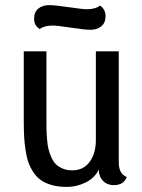

<svg xmlns="http://www.w3.org/2000/svg" viewBox="-20 -711 555 753"><path d="M372.1 -689Q382.3 -683.1 388.2 -671.9Q394 -660.6 394 -647.9Q394 -621.6 377.4 -607.9Q360.8 -594.2 335 -594.2Q313 -594.2 258.3 -602.5Q203.6 -610.8 187 -610.8Q153.3 -610.8 136.2 -597.2Q113.8 -609.4 113.8 -638.2Q113.8 -664.1 130.4 -677.5Q147 -690.9 172.9 -690.9Q195.3 -690.9 249.5 -682.9Q303.7 -674.8 320.8 -674.8Q354 -674.8 372.1 -689ZM445.8 -74.2Q445.8 -28.8 477.1 -17.1Q465.8 15.1 425.8 15.1Q400.4 15.1 384 -1.7Q367.7 -18.6 367.2 -45.9Q352.1 -13.7 316.7 4.2Q281.2 22 242.2 22Q210.4 22 185.5 15.4Q160.6 8.8 143.1 -2.7Q125.5 -14.2 112.8 -32.7Q100.1 -51.3 92.5 -71.3Q85 -91.3 80.6 -119.4Q76.2 -147.5 74.7 -174.1Q73.2 -200.7 73.2 -235.8V-509.8H162.1V-241.2Q162.1 -216.8 162.4 -202.4Q162.6 -188 164.6 -164.3Q166.5 -140.6 170.2 -126.2Q173.8 -111.8 181.4 -94.2Q189 -76.7 199.5 -66.7Q210 -56.6 226.1 -49.8Q242.2 -43 263.2 -43Q308.1 -43 332 -76.7Q356 -110.4 356 -162.1V-509.8H445.8Z"/></svg>

Font: Sansita Light
Style: Regular
Weight: 300
Designer: Pablo Cosgaya
Foundry: Omnibus-Type
Version: Version 1.006;hotconv 1.0.109;makeotfexe 2.5.65596